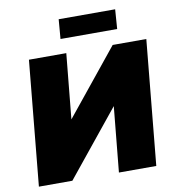

<svg xmlns="http://www.w3.org/2000/svg" viewBox="-95 -983 981 1068"><g transform="rotate(-10 395.5 -449.0)"><path d="M769 -705 701 0H490L526 -369L227 0H38L106 -705H317L281 -337L579 -705ZM308 -898H627L619 -788H299Z"/></g></svg>

Font: Nunito Sans Heavy Heavy
Style: Italic
Weight: 400
Italic angle: -4.541°
Designer: Vernon Adams
Foundry: Vernon Adams
Version: Version 2.002